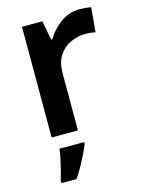

<svg xmlns="http://www.w3.org/2000/svg" viewBox="-117 -621 674 910"><g transform="rotate(-15 220.0 -166.0)"><path d="M367 -553Q379 -553 395 -551.5Q411 -550 421 -548L410 -428Q401 -430 387 -431.5Q373 -433 362 -433Q323 -433 287.5 -416.5Q252 -400 230.5 -366.5Q209 -333 209 -281V0H80V-543H180L198 -449H204Q228 -491 270 -522Q312 -553 367 -553ZM223 71Q215 91 202.5 116.5Q190 142 175 169Q160 196 143 221H69V208Q75 189 81.5 163Q88 137 94 109.5Q100 82 102 61H223Z"/></g></svg>

Font: Noto Sans Adlam Unjoined SemiBold
Style: Regular
Weight: 600
Version: Version 3.001